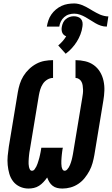

<svg xmlns="http://www.w3.org/2000/svg" viewBox="-20 -1083 647 1111"><path d="M341 8Q325 8 310.5 4.5Q296 1 284.5 -8Q273 -17 265.5 -29.5Q258 -42 253 -56Q243 -42 231.5 -29.5Q220 -17 206 -8Q192 1 176 4.5Q160 8 145 8Q118 8 94.5 -3Q71 -14 56 -33.5Q41 -53 34 -77.5Q27 -102 24.5 -128Q22 -154 24.5 -181Q27 -208 31 -234L83 -549Q87 -573 94.5 -597Q102 -621 115.5 -643Q129 -665 148.5 -683.5Q168 -702 190.5 -714Q213 -726 237.5 -730.5Q262 -735 287 -735V-632Q270 -632 254 -622.5Q238 -613 228 -597.5Q218 -582 213 -565.5Q208 -549 205 -532L153 -218Q151 -209 150 -201Q149 -193 148 -184.5Q147 -176 146.5 -167.5Q146 -159 145.5 -150.5Q145 -142 145.5 -134Q146 -126 147.5 -118Q149 -110 153 -102.5Q157 -95 165 -95Q174 -95 180 -103Q186 -111 190 -119Q194 -127 197 -135.5Q200 -144 202.5 -152.5Q205 -161 207.5 -169.5Q210 -178 211.5 -186.5Q213 -195 215 -203.5Q217 -212 218 -221L219 -228H344L342 -221Q341 -212 339.5 -203.5Q338 -195 337.5 -186.5Q337 -178 336 -169.5Q335 -161 335 -152.5Q335 -144 335 -135.5Q335 -127 336.5 -118.5Q338 -110 342 -102.5Q346 -95 355 -95Q362 -95 368 -101.5Q374 -108 378 -114.5Q382 -121 385 -128.5Q388 -136 390.5 -143.5Q393 -151 395 -158.5Q397 -166 398.5 -173.5Q400 -181 401.5 -188.5Q403 -196 404 -203L456 -517Q458 -529 459.5 -541Q461 -553 460.5 -564.5Q460 -576 458.5 -587.5Q457 -599 452 -609Q447 -619 437.5 -625.5Q428 -632 417 -632V-735Q445 -735 473 -728.5Q501 -722 523 -706Q545 -690 559 -666.5Q573 -643 579 -615.5Q585 -588 584 -559Q583 -530 578 -501L526 -186Q522 -163 515.5 -139.5Q509 -116 497.5 -94.5Q486 -73 470 -53Q454 -33 433 -19Q412 -5 388.5 1.5Q365 8 341 8ZM251 -929Q254 -947 260 -965Q266 -983 277 -999Q288 -1015 303.5 -1028Q319 -1041 336.5 -1049Q354 -1057 372.5 -1060Q391 -1063 410 -1063Q422 -1063 434.5 -1060Q447 -1057 458 -1052.5Q469 -1048 480 -1042Q491 -1036 501 -1030L516 -1021Q527 -1015 537.5 -1009Q548 -1003 559 -998.5Q570 -994 582.5 -991Q595 -988 607 -988L598 -929Q580 -929 563.5 -934.5Q547 -940 532.5 -948.5Q518 -957 504 -966Q490 -975 475 -983.5Q460 -992 443.5 -998Q427 -1004 410 -1004Q394 -1004 379 -999.5Q364 -995 351.5 -984Q339 -973 332 -958.5Q325 -944 323 -929ZM360 -772 317 -820Q330 -831 342 -844.5Q354 -858 363 -873Q363 -873 363 -873Q363 -873 363 -873Q355 -876 349 -881.5Q343 -887 340 -894.5Q337 -902 336.5 -911Q336 -920 338 -929Q340 -941 345.5 -952.5Q351 -964 361 -972.5Q371 -981 383 -985Q395 -989 407 -989Q420 -989 431 -985Q442 -981 449 -972.5Q456 -964 457.5 -952.5Q459 -941 457 -929Q454 -906 445.5 -884Q437 -862 424.5 -842Q412 -822 395.5 -804Q379 -786 360 -772Z"/></svg>

Font: Iosevka Slab XBdExObl
Style: Regular
Weight: 800
Width: 7
Italic angle: -9°
Monospace: yes
Designer: Belleve Invis
Foundry: Belleve Invis
Version: Version 11.1.0; ttfautohint (v1.8.3)